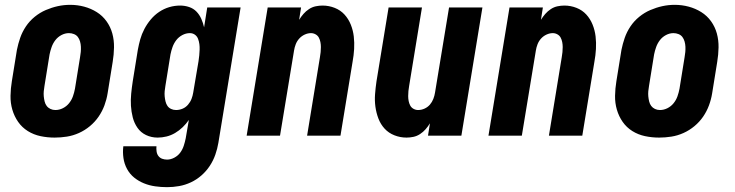

<svg xmlns="http://www.w3.org/2000/svg" viewBox="-20 -561 3040 794"><path d="M206 8Q176 8 147.5 2Q119 -4 95 -19Q71 -34 55 -57Q39 -80 31 -107.5Q23 -135 23.5 -165Q24 -195 29 -225L50 -355Q55 -380 63.5 -404.5Q72 -429 87 -451.5Q102 -474 123.5 -491.5Q145 -509 169.5 -519.5Q194 -530 219 -535.5Q244 -541 270 -541Q300 -541 328 -533.5Q356 -526 380 -511Q404 -496 420.5 -473Q437 -450 444.5 -422.5Q452 -395 451.5 -365Q451 -335 446 -305L425 -175Q421 -150 412 -125.5Q403 -101 388 -79Q373 -57 352 -39.5Q331 -22 306.5 -11Q282 0 256.5 4Q231 8 206 8ZM209 -106Q225 -106 240 -113.5Q255 -121 265.5 -134Q276 -147 281.5 -162.5Q287 -178 290 -194L311 -324Q313 -335 314 -346Q315 -357 314.5 -368Q314 -379 311 -389.5Q308 -400 302 -408Q296 -416 286 -420Q276 -424 265 -424Q249 -424 234 -416Q219 -408 209 -395Q199 -382 193.5 -366.5Q188 -351 185 -336L164 -206Q162 -195 161 -184Q160 -173 161 -162.5Q162 -152 164.5 -141.5Q167 -131 173 -123Q179 -115 188.5 -110.5Q198 -106 209 -106Z M671 213Q646 213 621.5 209.5Q597 206 575 197Q553 188 535 173.5Q517 159 505.5 138Q494 117 490.5 92.5Q487 68 490 44H627Q626 54 627.5 65Q629 76 635 84Q641 92 650.5 95.5Q660 99 671 99Q686 99 701 91Q716 83 725.5 70Q735 57 740 41.5Q745 26 748 11L761 -65Q750 -49 735.5 -35Q721 -21 704 -11Q687 -1 668.5 3.5Q650 8 632 8Q606 8 584 -2.5Q562 -13 548.5 -32.5Q535 -52 529 -75.5Q523 -99 521.5 -123.5Q520 -148 522.5 -173.5Q525 -199 529 -225L550 -355Q554 -377 560 -398.5Q566 -420 577 -441Q588 -462 603.5 -480.5Q619 -499 638.5 -512Q658 -525 680 -531.5Q702 -538 725 -538Q744 -538 762 -532Q780 -526 792.5 -513Q805 -500 812.5 -483Q820 -466 824 -448L837 -530H975L883 30Q879 54 870.5 78.5Q862 103 847.5 125Q833 147 813 164.5Q793 182 769.5 193Q746 204 721 208.5Q696 213 671 213ZM708 -106Q722 -106 735 -111.5Q748 -117 757.5 -128Q767 -139 772 -152Q777 -165 779 -178L801 -308Q803 -320 804 -332Q805 -344 805.5 -355.5Q806 -367 804.5 -378.5Q803 -390 799 -400.5Q795 -411 786 -417.5Q777 -424 765 -424Q749 -424 734 -416Q719 -408 709 -395Q699 -382 693.5 -366.5Q688 -351 685 -336L664 -206Q662 -195 661 -184Q660 -173 661 -162.5Q662 -152 664.5 -141.5Q667 -131 672.5 -123Q678 -115 687.5 -110.5Q697 -106 708 -106Z M1000 0 1087 -530H1225L1217 -479Q1225 -492 1235 -503.5Q1245 -515 1258 -523.5Q1271 -532 1285.5 -535Q1300 -538 1314 -538Q1340 -538 1364 -528.5Q1388 -519 1404.5 -501Q1421 -483 1430.5 -459.5Q1440 -436 1443 -410.5Q1446 -385 1444.5 -358.5Q1443 -332 1438 -305L1388 0H1250L1303 -324Q1305 -335 1306 -345.5Q1307 -356 1307 -366.5Q1307 -377 1305 -387Q1303 -397 1298.5 -405.5Q1294 -414 1285 -419Q1276 -424 1266 -424Q1253 -424 1240 -418Q1227 -412 1217.5 -401.5Q1208 -391 1203 -378Q1198 -365 1196 -352L1138 0Z M1661 8Q1635 8 1611 -1.5Q1587 -11 1570.5 -29Q1554 -47 1545 -70.5Q1536 -94 1532.5 -119.5Q1529 -145 1531 -171.5Q1533 -198 1537 -225L1587 -530H1725L1672 -206Q1670 -195 1669 -184.5Q1668 -174 1668 -163.5Q1668 -153 1670 -143Q1672 -133 1676.5 -124.5Q1681 -116 1690 -111Q1699 -106 1709 -106Q1723 -106 1736 -112Q1749 -118 1758 -128.5Q1767 -139 1772 -152Q1777 -165 1779 -178L1837 -530H1975L1888 0H1750L1758 -51Q1750 -38 1740 -26.5Q1730 -15 1717 -6.5Q1704 2 1689.5 5Q1675 8 1661 8Z M2000 0 2087 -530H2225L2217 -479Q2225 -492 2235 -503.5Q2245 -515 2258 -523.5Q2271 -532 2285.5 -535Q2300 -538 2314 -538Q2340 -538 2364 -528.5Q2388 -519 2404.5 -501Q2421 -483 2430.5 -459.5Q2440 -436 2443 -410.5Q2446 -385 2444.5 -358.5Q2443 -332 2438 -305L2388 0H2250L2303 -324Q2305 -335 2306 -345.5Q2307 -356 2307 -366.5Q2307 -377 2305 -387Q2303 -397 2298.5 -405.5Q2294 -414 2285 -419Q2276 -424 2266 -424Q2253 -424 2240 -418Q2227 -412 2217.5 -401.5Q2208 -391 2203 -378Q2198 -365 2196 -352L2138 0Z M2706 8Q2676 8 2647.5 2Q2619 -4 2595 -19Q2571 -34 2555 -57Q2539 -80 2531 -107.5Q2523 -135 2523.5 -165Q2524 -195 2529 -225L2550 -355Q2555 -380 2563.5 -404.5Q2572 -429 2587 -451.5Q2602 -474 2623.5 -491.5Q2645 -509 2669.5 -519.5Q2694 -530 2719 -535.5Q2744 -541 2770 -541Q2800 -541 2828 -533.5Q2856 -526 2880 -511Q2904 -496 2920.5 -473Q2937 -450 2944.5 -422.5Q2952 -395 2951.5 -365Q2951 -335 2946 -305L2925 -175Q2921 -150 2912 -125.5Q2903 -101 2888 -79Q2873 -57 2852 -39.5Q2831 -22 2806.5 -11Q2782 0 2756.5 4Q2731 8 2706 8ZM2709 -106Q2725 -106 2740 -113.5Q2755 -121 2765.5 -134Q2776 -147 2781.5 -162.5Q2787 -178 2790 -194L2811 -324Q2813 -335 2814 -346Q2815 -357 2814.5 -368Q2814 -379 2811 -389.5Q2808 -400 2802 -408Q2796 -416 2786 -420Q2776 -424 2765 -424Q2749 -424 2734 -416Q2719 -408 2709 -395Q2699 -382 2693.5 -366.5Q2688 -351 2685 -336L2664 -206Q2662 -195 2661 -184Q2660 -173 2661 -162.5Q2662 -152 2664.5 -141.5Q2667 -131 2673 -123Q2679 -115 2688.5 -110.5Q2698 -106 2709 -106Z"/></svg>

Font: Iosevka Curly Heavy Oblique
Style: Regular
Weight: 900
Italic angle: -9°
Monospace: yes
Designer: Belleve Invis
Foundry: Belleve Invis
Version: Version 11.1.0; ttfautohint (v1.8.3)